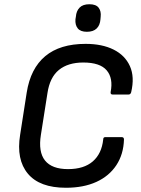

<svg xmlns="http://www.w3.org/2000/svg" viewBox="-20 -874 664 906"><path d="M291 12Q167 12 111.5 -54.5Q56 -121 75 -238L106 -437Q124 -551 193.5 -609Q263 -667 384 -667Q462 -667 516 -640Q570 -613 593 -562Q616 -511 599 -439Q596 -428 587 -428H511Q501 -428 502 -439Q515 -505 483.5 -542Q452 -579 373 -579Q301 -579 258 -544Q215 -509 204 -435L173 -238Q160 -157 192.5 -116.5Q225 -76 301 -76Q376 -76 418 -112.5Q460 -149 467 -216Q467 -227 477 -227H554Q565 -227 565 -216Q563 -146 529 -94.5Q495 -43 434.5 -15.5Q374 12 291 12ZM390 -724Q360 -724 347 -740Q334 -756 336 -783L338 -795Q340 -822 355.5 -838Q371 -854 402 -854Q433 -854 445.5 -837.5Q458 -821 455 -795L454 -783Q452 -755 436 -739.5Q420 -724 390 -724Z"/></svg>

Font: Sofia Sans SemiBold
Style: Italic
Weight: 600
Italic angle: -9°
Designer: Botio Nikoltchev, Ani Petrova
Foundry: lettersoup
Version: Version 4.100-B